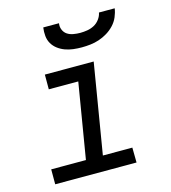

<svg xmlns="http://www.w3.org/2000/svg" viewBox="-110 -830 820 919"><g transform="rotate(-15 300.0 -370.0)"><path d="M453 0H50V-74H222L284 -447H138V-520H380L306 -74H452ZM343 -600Q322 -600 301 -602.5Q280 -605 261 -612Q242 -619 226 -631Q210 -643 200 -660Q190 -677 188 -698Q186 -719 189 -740H267Q264 -723 270.5 -707.5Q277 -692 290 -683.5Q303 -675 320 -672Q337 -669 354 -669Q371 -669 389 -672Q407 -675 423 -683.5Q439 -692 450.5 -707.5Q462 -723 465 -740H543Q540 -719 531 -698Q522 -677 506 -660Q490 -643 470 -631Q450 -619 429 -612Q408 -605 386 -602.5Q364 -600 343 -600Z"/></g></svg>

Font: Iosevka Extended Oblique
Style: Regular
Weight: 400
Width: 7
Italic angle: -9°
Monospace: yes
Designer: Belleve Invis
Foundry: Belleve Invis
Version: Version 32.0.1; ttfautohint (v1.8.4)